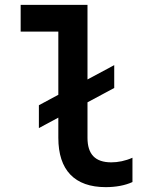

<svg xmlns="http://www.w3.org/2000/svg" viewBox="-20 -760 640 790"><path d="M140 -233 220 -276V-193C220 -60 287 10 415 10C456 10 495 3 525 -11V-111C496 -98 466 -92 438 -92C372 -92 340 -125 340 -193V-339L450 -398V-492L340 -433V-740H65V-630H220V-370L140 -327Z"/></svg>

Font: CommitMono
Style: Bold
Weight: 700
Monospace: yes
Designer: Eigil Nikolajsen
Foundry: Eigil Nikolajsen
Version: Version 1.143